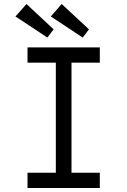

<svg xmlns="http://www.w3.org/2000/svg" viewBox="-20 -936 634 956"><path d="M117 0V-76H258V-624H117V-700H477V-624H336V-76H477V0ZM392 -749 233 -854 287 -916 423 -790ZM216 -749 57 -854 112 -916 247 -790Z"/></svg>

Font: Lexend Exa Light
Style: Regular
Weight: 300
Designer: Bonnie Shaver-Troup, Thomas Jockin
Foundry: Lexend
Version: Version 1.007